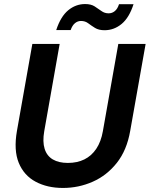

<svg xmlns="http://www.w3.org/2000/svg" viewBox="-20 -917 740 949"><path d="M291.1 12Q213.8 12 156.2 -18.8Q98.6 -49.5 72.8 -111.9Q47.1 -174.4 63.7 -269.7L139.9 -700H274.9L198.7 -268.7Q189.6 -216.6 200.6 -181.5Q211.5 -146.4 241 -129Q270.5 -111.7 315.4 -111.7Q361.4 -111.7 396.8 -129Q432.2 -146.4 455.8 -181.5Q479.4 -216.6 488.5 -268.7L564.8 -700H699.8L623.5 -269.7Q606.9 -174.4 557.4 -111.9Q507.9 -49.5 438.3 -18.8Q368.8 12 291.1 12ZM257.9 -768.4Q279.8 -835.4 317.1 -866.2Q354.4 -897 400.8 -897Q429.6 -897 447.7 -885.5Q465.8 -874 481.3 -862.6Q496.8 -851.1 517.2 -851.1Q534.2 -851.1 547.7 -862.3Q561.2 -873.6 568.2 -896.1H640Q618.6 -829.6 581.1 -798.6Q543.5 -767.6 496.7 -767.6Q468 -767.6 449.6 -779Q431.3 -790.4 416 -801.9Q400.8 -813.4 380.3 -813.4Q363.8 -813.4 350.5 -802.4Q337.2 -791.4 329.2 -768.4Z"/></svg>

Font: DM Sans 9pt
Style: Italic
Weight: 400
Italic angle: -10°
Designer: Colophon Foundry, Jonny Pinhorn
Foundry: Colophon Foundry
Version: Version 4.004